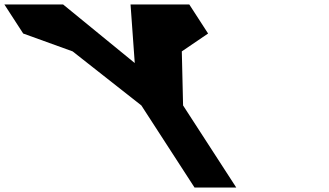

<svg xmlns="http://www.w3.org/2000/svg" viewBox="-481 -845 1480 865"><path d="M371.7 -825H333.1H107.1L126.1 -561L-196.9 -825H-422.9H-461.4L-376.5 -694L-153.8 -613.5L155.8 -370L395.5 0H583.5L343.8 -370L338.1 -613.5L456.5 -694Z"/></svg>

Font: Hussar
Style: BdOpOblSeven
Weight: 700
Foundry: Cannot Into Space Fonts
Version: Version 2.00